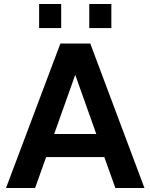

<svg xmlns="http://www.w3.org/2000/svg" viewBox="-20 -937 750 957"><path d="M355 -564 460 -269H250ZM555 0H700L430 -720H281L10 0H155L210 -154H500ZM285 -797V-917H175V-797ZM535 -797V-917H425V-797Z"/></svg>

Font: Perun
Style: Bold
Weight: 700
Foundry: Copyright (c) Stefan Peev, Context Ltd, 2016
Version: Version 1.089